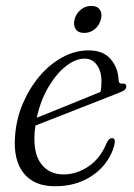

<svg xmlns="http://www.w3.org/2000/svg" viewBox="-20 -622 452 650"><path d="M368 -135.5Q360 -98.5 333.8 -65.5Q307.5 -32.5 265 -12Q222.5 8.5 165.5 8.5Q95 8.5 59.8 -36.2Q24.5 -81 31 -161Q35 -219 57.2 -271.2Q79.5 -323.5 114 -364.2Q148.5 -405 191.5 -428.2Q234.5 -451.5 280 -451.5Q329 -451.5 354.5 -422Q380 -392.5 381.5 -350Q382.5 -337.5 394 -339Q406.5 -341 407.5 -330Q408.5 -317.5 388 -310Q365.5 -301 327.5 -286Q289.5 -271 246.2 -254.2Q203 -237.5 164 -222Q125 -206.5 100 -197Q98.5 -187 97.5 -177.5Q91.5 -104.5 118.8 -68Q146 -31.5 195 -31.5Q239 -31.5 279.5 -58.5Q320 -85.5 342.5 -141Q350.5 -155 359.5 -154.5Q371.5 -154 368 -135.5ZM266.5 -423.5Q235 -423.5 202.2 -397.2Q169.5 -371 143.2 -326Q117 -281 104.5 -223.5Q132 -234.5 171.8 -250.5Q211.5 -266.5 251.5 -282.8Q291.5 -299 320.5 -311Q323.5 -325 323.5 -347Q323.5 -380.5 308 -402Q292.5 -423.5 266.5 -423.5ZM265 -510.5Q244.5 -510.5 236 -523.5Q227.5 -536.5 232.5 -556.5Q237.5 -576 253.2 -589Q269 -602 289 -602Q309.5 -602 318.2 -589Q327 -576 321.5 -556.5Q316.5 -536.5 301 -523.5Q285.5 -510.5 265 -510.5Z"/></svg>

Font: Fraunces 72pt S050 Light
Style: Italic
Weight: 300
Italic angle: -16°
Version: Version 1.000; ttfautohint (v1.8.3)